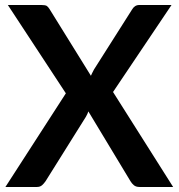

<svg xmlns="http://www.w3.org/2000/svg" viewBox="-20 -743 710 763"><path d="M429.2 -377.4 668 0H534.2Q520.5 0 512.2 -6.8Q503.9 -13.7 498.5 -22.9L331.1 -300.3Q328.1 -290.5 321.3 -278.8L161.1 -22.9Q154.3 -13.2 147.5 -7.3Q139.6 0 127 0H1.5L241.7 -372.1L11.2 -723.1H145Q159.2 -723.1 165.5 -719.7Q170.9 -716.3 176.8 -707L341.3 -441.9Q344.7 -450.2 353.5 -466.8L504.4 -704.6Q509.3 -713.4 516.6 -718.3Q523.9 -723.1 533.2 -723.1H661.6Z"/></svg>

Font: Lato-SemiBold
Style: Bold
Weight: 500
Designer: Lukasz Dziedzic with Adam Twardoch and Botio Nikoltchev
Foundry: tyPoland Lukasz Dziedzic
Version: ""